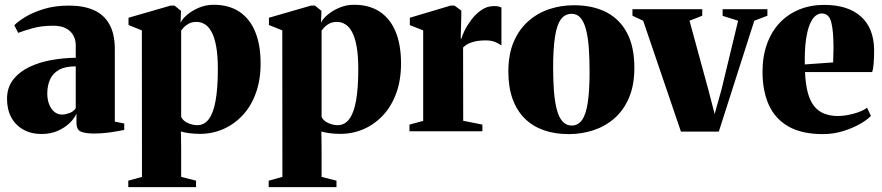

<svg xmlns="http://www.w3.org/2000/svg" viewBox="-20 -551 3704 806"><path d="M154 11.5Q110.5 11.5 77.8 -7Q45 -25.5 27.2 -58.5Q9.5 -91.5 9.5 -136Q9.5 -183.5 35.2 -216.5Q61 -249.5 103.2 -269.8Q145.5 -290 196.5 -299Q247.5 -308 298 -308.5V-361Q298 -385 287.2 -403.5Q276.5 -422 255.8 -432.5Q235 -443 203.5 -443Q153.5 -443 115.2 -432Q77 -421 56.5 -413L40 -445Q56 -461.5 87.5 -480.5Q119 -499.5 165 -513.5Q211 -527.5 270 -527.5Q330.5 -527.5 373.2 -508.8Q416 -490 439 -449.5Q462 -409 462 -343.5V-40.5L501.5 -32.5V-5.5Q490.5 -3.5 470 0.2Q449.5 4 424.8 6.8Q400 9.5 374.5 9.5Q339 9.5 320 1.8Q301 -6 301 -36V-74Q292.5 -54 272 -34.2Q251.5 -14.5 221.8 -1.5Q192 11.5 154 11.5ZM241 -70Q254 -70 271.8 -76.5Q289.5 -83 298 -97V-272.5Q253 -272.5 227 -257.5Q201 -242.5 189.8 -216.8Q178.5 -191 178.5 -159Q178.5 -132.5 186.5 -112.5Q194.5 -92.5 208.5 -81.2Q222.5 -70 241 -70Z M518.5 234.5V207.5L576 191.5L575.5 -423.5L519.5 -446V-476.5L696 -527.5H712.5L740 -505.5L738 -455.5Q744.5 -470.5 764.5 -488Q784.5 -505.5 814 -518.2Q843.5 -531 876.5 -531Q940.5 -531 984.5 -502Q1028.5 -473 1051.2 -418Q1074 -363 1074 -284.5Q1074 -215 1054 -160Q1034 -105 998.5 -67Q963 -29 917 -9Q871 11 819 11Q794.5 11 772 7.8Q749.5 4.5 739.5 1L740.5 66.5V191.5L803 207.5V234.5ZM808 -25.5Q837.5 -25.5 856.8 -51.2Q876 -77 885.2 -129.2Q894.5 -181.5 894.5 -260.5Q894.5 -318 887.5 -356.2Q880.5 -394.5 868.2 -417Q856 -439.5 839.8 -449.2Q823.5 -459 806 -459Q786 -459 773 -452Q760 -445 752.2 -436.8Q744.5 -428.5 740.5 -423V-60Q748.5 -43.5 768.5 -34.5Q788.5 -25.5 808 -25.5Z M1108 234.5V207.5L1165.5 191.5L1165 -423.5L1109 -446V-476.5L1285.5 -527.5H1302L1329.5 -505.5L1327.5 -455.5Q1334 -470.5 1354 -488Q1374 -505.5 1403.5 -518.2Q1433 -531 1466 -531Q1530 -531 1574 -502Q1618 -473 1640.8 -418Q1663.5 -363 1663.5 -284.5Q1663.5 -215 1643.5 -160Q1623.5 -105 1588 -67Q1552.5 -29 1506.5 -9Q1460.5 11 1408.5 11Q1384 11 1361.5 7.8Q1339 4.5 1329 1L1330 66.5V191.5L1392.5 207.5V234.5ZM1397.5 -25.5Q1427 -25.5 1446.2 -51.2Q1465.5 -77 1474.8 -129.2Q1484 -181.5 1484 -260.5Q1484 -318 1477 -356.2Q1470 -394.5 1457.8 -417Q1445.5 -439.5 1429.2 -449.2Q1413 -459 1395.5 -459Q1375.5 -459 1362.5 -452Q1349.5 -445 1341.8 -436.8Q1334 -428.5 1330 -423V-60Q1338 -43.5 1358 -34.5Q1378 -25.5 1397.5 -25.5Z M1699 0V-28L1756.5 -43.5V-423.5L1700.5 -445.5V-476.5L1871.5 -527.5H1888L1916.5 -506.5V-482.5L1914 -389.5H1917.5Q1919.5 -400.5 1930.2 -422.5Q1941 -444.5 1959 -468.5Q1977 -492.5 2001 -509Q2025 -525.5 2054 -525.5Q2065.5 -525.5 2073 -523.8Q2080.5 -522 2085 -519.5V-360Q2077.5 -366.5 2060.2 -374Q2043 -381.5 2018 -381.5Q1998 -381.5 1980.8 -378.5Q1963.5 -375.5 1949.2 -369Q1935 -362.5 1924 -351.5L1924.5 -44L2005 -28V0Z M2114 -250Q2114 -323 2136.5 -375.5Q2159 -428 2198 -462.2Q2237 -496.5 2286.2 -512.8Q2335.5 -529 2389.5 -529Q2468.5 -529 2525.2 -499.8Q2582 -470.5 2612.5 -412.2Q2643 -354 2643 -266.5Q2643 -193.5 2620.5 -140.8Q2598 -88 2559.2 -54.2Q2520.5 -20.5 2471 -4.2Q2421.5 12 2367.5 12Q2310 12 2263.2 -4.2Q2216.5 -20.5 2183.2 -53.2Q2150 -86 2132 -135.2Q2114 -184.5 2114 -250ZM2380 -24Q2407 -24 2423.5 -47.5Q2440 -71 2447.5 -121Q2455 -171 2455 -249.5Q2455 -304.5 2451.8 -349.2Q2448.5 -394 2440.2 -426.2Q2432 -458.5 2417.2 -475.8Q2402.5 -493 2380 -493Q2351.5 -493 2334.5 -469.8Q2317.5 -446.5 2309.8 -396.5Q2302 -346.5 2302 -266Q2302 -212 2305.5 -167.5Q2309 -123 2317.5 -91Q2326 -59 2341.2 -41.5Q2356.5 -24 2380 -24Z M2838.5 1.5 2680 -464 2635 -485V-512.5H2928V-485L2874.5 -464L2953.5 -174.5L2980 -72.5L3008.5 -174L3078.5 -464L3013.5 -484.5V-512.5H3201.5V-485L3146.5 -464L2997.5 1.5Z M3434.5 12Q3345.5 12 3289.5 -20.2Q3233.5 -52.5 3207.2 -111.2Q3181 -170 3181 -249.5Q3181 -314.5 3199.8 -366.5Q3218.5 -418.5 3253 -455Q3287.5 -491.5 3335 -511Q3382.5 -530.5 3440 -530.5Q3539 -530.5 3593.5 -482.2Q3648 -434 3649.5 -343Q3649.5 -308.5 3647.5 -284.5Q3645.5 -260.5 3641.5 -248.5H3359.5Q3361.5 -197 3371.2 -161.5Q3381 -126 3398.2 -104.8Q3415.5 -83.5 3440.5 -73.8Q3465.5 -64 3497.5 -64Q3526.5 -64 3562.5 -73.5Q3598.5 -83 3620 -98.5L3636 -64.5Q3622 -49 3591.2 -31.2Q3560.5 -13.5 3519.8 -0.8Q3479 12 3434.5 12ZM3358.5 -280.5 3477.5 -289Q3478 -305 3478.2 -319.2Q3478.5 -333.5 3479 -349.5Q3479 -421.5 3469.5 -458Q3460 -494.5 3429.5 -494.5Q3415.5 -494.5 3402.5 -483.8Q3389.5 -473 3379.2 -448.2Q3369 -423.5 3363.2 -382.5Q3357.5 -341.5 3358.5 -280.5Z"/></svg>

Font: Merriweather 120pt Black
Style: Regular
Weight: 900
Designer: Eben Sorkin
Foundry: Eben Sorkin
Version: Version 2.100